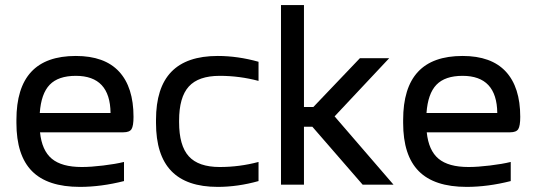

<svg xmlns="http://www.w3.org/2000/svg" viewBox="-20 -730 2121 759"><path d="M507.8 -268.1Q507.8 -232.4 500 -219.7Q492.2 -207 467.8 -207H138.2Q145.5 -135.3 184.8 -102.5Q224.1 -69.8 303.2 -69.8Q339.4 -69.8 387.9 -75.7Q436.5 -81.5 470.2 -89.8V-14.2Q379.4 8.8 295.9 8.8Q168 8.8 106.4 -53.5Q44.9 -115.7 44.9 -244.1V-255.9Q44.9 -382.8 103.3 -445.8Q161.6 -508.8 279.8 -508.8Q393.6 -508.8 450.7 -447Q507.8 -385.3 507.8 -268.1ZM137.2 -283.2H417Q415.5 -430.2 279.8 -430.2Q210.4 -430.2 176.5 -395Q142.6 -359.9 137.2 -283.2Z M596.7 -255.9Q596.7 -383.3 657.2 -446Q717.8 -508.8 840.8 -508.8Q919.9 -508.8 1002 -485.8V-410.2Q926.8 -430.2 848.6 -430.2Q764.6 -430.2 726.3 -387.9Q688 -345.7 688 -252.9V-247.1Q688 -154.3 726.3 -112.1Q764.6 -69.8 848.6 -69.8Q926.8 -69.8 1002 -89.8V-14.2Q919.9 8.8 840.8 8.8Q717.8 8.8 657.2 -54Q596.7 -116.7 596.7 -244.1Z M1090.8 -710H1181.6V-307.1H1218.8L1402.8 -500H1518.6L1302.7 -270L1535.6 0H1413.6L1214.8 -229H1181.6V0H1090.8Z M2036.6 -268.1Q2036.6 -232.4 2028.8 -219.7Q2021 -207 1996.6 -207H1667Q1674.3 -135.3 1713.6 -102.5Q1752.9 -69.8 1832 -69.8Q1868.2 -69.8 1916.7 -75.7Q1965.3 -81.5 1999 -89.8V-14.2Q1908.2 8.8 1824.7 8.8Q1696.8 8.8 1635.3 -53.5Q1573.7 -115.7 1573.7 -244.1V-255.9Q1573.7 -382.8 1632.1 -445.8Q1690.4 -508.8 1808.6 -508.8Q1922.4 -508.8 1979.5 -447Q2036.6 -385.3 2036.6 -268.1ZM1666 -283.2H1945.8Q1944.3 -430.2 1808.6 -430.2Q1739.3 -430.2 1705.3 -395Q1671.4 -359.9 1666 -283.2Z"/></svg>

Font: LT Wave Text
Style: Regular
Weight: 400
Designer: Daniel Lyons
Version: Version 2.5 (Glyphs App)